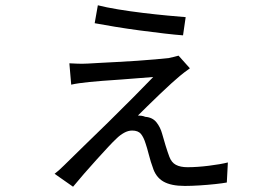

<svg xmlns="http://www.w3.org/2000/svg" viewBox="-20 -657 1040 728"><path d="M351 -637Q382 -629 427.5 -621.5Q473 -614 522.5 -608Q572 -602 615.5 -598Q659 -594 684 -592L674 -523Q646 -525 603 -530Q560 -535 511 -541.5Q462 -548 416.5 -555.5Q371 -563 339 -569ZM700 -398Q690 -391 679.5 -383Q669 -375 662 -369Q652 -361 631 -342Q610 -323 585.5 -299.5Q561 -276 538.5 -254Q516 -232 503 -219Q509 -219 516.5 -218Q524 -217 531 -214Q558 -212 573 -193.5Q588 -175 595 -149Q600 -130 608 -104.5Q616 -79 622 -63Q630 -41 647 -32Q664 -23 691 -23Q727 -23 771.5 -28.5Q816 -34 844 -41L840 35Q824 38 796 41Q768 44 737 46Q706 48 681 48Q628 48 599 31Q570 14 559 -23Q552 -41 544.5 -70Q537 -99 532 -113Q525 -136 514.5 -149Q504 -162 481 -162Q466 -162 450.5 -153.5Q435 -145 421 -131Q410 -121 390 -99.5Q370 -78 346 -51.5Q322 -25 298.5 2Q275 29 257 51L187 2Q203 -10 223 -30Q252 -59 296.5 -102Q341 -145 390.5 -193.5Q440 -242 485 -287.5Q530 -333 561 -365Q543 -364 510 -361Q477 -358 439.5 -355.5Q402 -353 369 -350.5Q336 -348 318 -346Q298 -344 280.5 -341.5Q263 -339 250 -336L243 -417Q257 -416 276 -415.5Q295 -415 314 -416Q328 -417 357.5 -418.5Q387 -420 424 -422Q461 -424 499.5 -426.5Q538 -429 570 -432Q602 -435 620 -437Q630 -439 640 -441.5Q650 -444 657 -446Z"/></svg>

Font: Go Noto Kurrent-Regular
Style: Regular
Weight: 400
Designer: Monotype Design Team
Foundry: Monotype Imaging Inc.
Version: Version 2.012; ttfautohint (v1.8.4.7-5d5b)